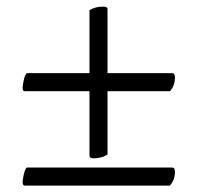

<svg xmlns="http://www.w3.org/2000/svg" viewBox="-20 -580 611 592"><path d="M62.5 -63.5H509.8Q519.5 -63.5 519.5 -50.8Q519.5 -25.4 503.9 -7.8H55.7Q49.8 -7.8 49.8 -19.5Q49.8 -25.4 53.2 -41.5Q56.6 -57.6 62.5 -63.5ZM62.5 -354.5H255.9V-548.8Q274.4 -559.6 296.9 -559.6Q311.5 -559.6 311.5 -552.7V-354.5H509.8Q519.5 -354.5 519.5 -341.8Q519.5 -316.4 503.9 -298.8H311.5V-103.5Q293.9 -91.8 267.6 -91.8Q255.9 -91.8 255.9 -100.6V-298.8H55.7Q49.8 -298.8 49.8 -310.5Q49.8 -316.4 53.2 -332.5Q56.6 -348.6 62.5 -354.5Z"/></svg>

Font: Crimson
Style: Semibold
Weight: 600
Version: Version 0.8